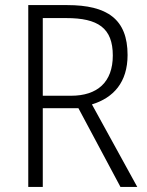

<svg xmlns="http://www.w3.org/2000/svg" viewBox="-20 -734 578 754"><path d="M244 -714H91V0H148V-309H288L453 0H519L341 -324C426 -350 481 -411 481 -518C481 -659 401 -714 244 -714ZM240 -663C365 -663 423 -624 423 -516C423 -411 362 -358 259 -358H148V-663Z"/></svg>

Font: Noto Sans SemiCondensed Light
Style: Regular
Weight: 300
Width: 4
Designer: Monotype Design Team
Foundry: Monotype Imaging Inc.
Version: Version 2.013